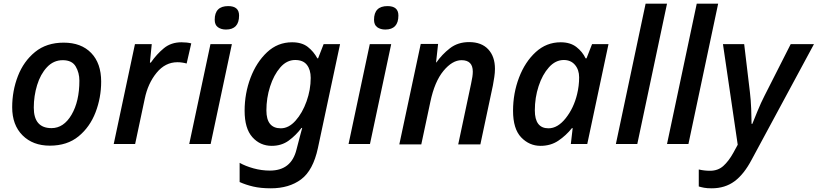

<svg xmlns="http://www.w3.org/2000/svg" viewBox="-20 -780 4429 1040"><path d="M250 9Q344 9 405.5 -41.5Q467 -92 497.5 -171.5Q528 -251 528 -338Q528 -437 474 -493Q420 -549 325 -549Q232 -549 170 -498.5Q108 -448 77 -368Q46 -288 46 -199Q46 -103 102 -47Q158 9 250 9ZM259 -86Q163 -86 163 -197Q163 -260 181 -319Q199 -378 234.5 -416Q270 -454 320 -454Q370 -454 390 -420Q410 -386 410 -343Q410 -231 367.5 -158.5Q325 -86 259 -86Z M596 0H712L764 -245Q781 -328 828 -385.5Q875 -443 941 -443Q965 -443 991 -436L1016 -545Q993 -551 963 -551Q907 -551 868 -519Q829 -487 797 -441H792L802 -541H711Z M1204 -620Q1275 -620 1275 -696Q1275 -747 1216 -747Q1143 -747 1143 -673Q1143 -645 1160.5 -632.5Q1178 -620 1204 -620ZM1005 0H1121L1236 -541H1120Z M1447 240Q1546 240 1611 191.5Q1676 143 1702 22L1822 -541H1733L1703 -464H1699Q1679 -501 1647 -526Q1615 -551 1562 -551Q1484 -551 1426.5 -497Q1369 -443 1337 -358.5Q1305 -274 1305 -180Q1305 -84 1347 -37Q1389 10 1452 10Q1505 10 1544 -18.5Q1583 -47 1613 -87H1617Q1617 -87 1608.5 -56Q1600 -25 1593 3L1586 30Q1558 144 1442 144Q1397 144 1353.5 132Q1310 120 1278 102V206Q1311 221 1351.5 230.5Q1392 240 1447 240ZM1501 -85Q1423 -85 1423 -182Q1423 -249 1443 -311.5Q1463 -374 1498 -414.5Q1533 -455 1579 -455Q1622 -455 1642.5 -428.5Q1663 -402 1663 -358Q1663 -294 1640.5 -231Q1618 -168 1581 -126.5Q1544 -85 1501 -85Z M2067 -620Q2138 -620 2138 -696Q2138 -747 2079 -747Q2006 -747 2006 -673Q2006 -645 2023.5 -632.5Q2041 -620 2067 -620ZM1868 0H1984L2099 -541H1983Z M2143 2H2262L2311 -228Q2334 -338 2382 -396Q2430 -454 2480 -454Q2541 -454 2541 -392Q2541 -368 2532 -328L2462 2H2582L2650 -318Q2654 -340 2657.5 -363Q2661 -386 2661 -407Q2661 -474 2624.5 -513Q2588 -552 2521 -552Q2460 -552 2417 -518.5Q2374 -485 2344 -442H2342L2353 -542H2259Z M2908 10Q2963 10 3004.5 -18Q3046 -46 3078 -86H3082L3072 0H3161L3276 -541H3187L3157 -464H3152Q3135 -500 3102 -525.5Q3069 -551 3017 -551Q2940 -551 2882 -498Q2824 -445 2791.5 -360Q2759 -275 2759 -180Q2759 -82 2803 -36Q2847 10 2908 10ZM2951 -85Q2877 -85 2877 -182Q2877 -251 2897.5 -313.5Q2918 -376 2953.5 -415.5Q2989 -455 3034 -455Q3072 -455 3094.5 -428.5Q3117 -402 3117 -361Q3117 -315 3106 -270Q3088 -195 3044.5 -140Q3001 -85 2951 -85Z M3316 0 3477 -760H3593L3432 0Z M3593 0 3754 -760H3870L3709 0Z M3835 240Q3907 240 3958.5 202Q4010 164 4052 84L4389 -541H4263L4121 -261Q4102 -224 4083.5 -179Q4065 -134 4055 -109H4051Q4051 -140 4049 -190Q4047 -240 4042 -281L4011 -541H3896L3976 4L3952 48Q3927 93 3898 119Q3869 145 3826 145Q3795 145 3765 138V230Q3778 234 3794 237Q3810 240 3835 240Z"/></svg>

Font: Noto Sans UI Medium
Style: Italic
Weight: 500
Italic angle: -12°
Designer: Monotype Design Team
Foundry: Monotype Imaging Inc.
Version: Version 1.901